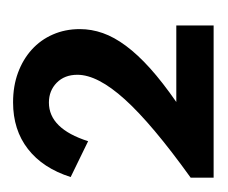

<svg xmlns="http://www.w3.org/2000/svg" viewBox="-46 -758 338 285"><g transform="rotate(-90 122.5 -615.0)"><path d="M1.8 -466.4V-500.5Q81.4 -557.7 118 -598.2Q154.5 -638.6 154.5 -668.6Q154.5 -687.7 142.7 -699.3Q130.9 -710.9 113.2 -710.9Q74.5 -710.9 55.9 -652.7L2.7 -678.6Q15.9 -720 44.3 -742Q72.7 -764.1 113.6 -764.1Q137.7 -764.1 157.5 -756.8Q177.3 -749.5 191.8 -736.4Q206.4 -723.2 214.3 -705Q222.3 -686.8 222.3 -665Q222.3 -647.7 216.4 -630.9Q210.5 -614.1 197.5 -596.6Q184.5 -579.1 164.1 -560.7Q143.6 -542.3 114.1 -521.8H227.7V-466.4Z"/></g></svg>

Font: Spartan
Style: Bold
Weight: 700
Designer: Matt Bailey, Mirko Velimirovic
Foundry: Matt Bailey
Version: Version 1.005